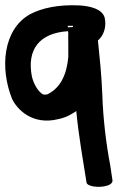

<svg xmlns="http://www.w3.org/2000/svg" viewBox="-20 -486 457 745"><path d="M27 -102C45 -64 104 2 207 -24C236 -30 255 -41 276 -55C285 41 303 141 316 224C326 247 425 244 416 211C414 197 413 190 408 157C392 74 380 -25 377 -119C374 -195 367 -261 360 -329C378 -344 392 -373 388 -406L386 -418C376 -451 332 -462 289 -465C207 -469 143 -455 97 -431C-9 -372 -21 -221 27 -102ZM104 -188C83 -293 132 -358 244 -365L245 -358C245 -347 244 -334 245 -316V-265C239 -197 215 -145 164 -120C158 -119 156 -118 146 -120C128 -131 111 -159 104 -188ZM242 -386H263V-381L244 -380C244 -382 242 -384 242 -386Z"/></svg>

Font: Stray Cat
Style: ExBlkExt
Weight: 1000
Version: Version 1.0